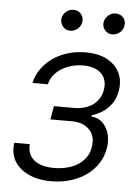

<svg xmlns="http://www.w3.org/2000/svg" viewBox="-53 -772 597 824"><g transform="rotate(5 245.5 -359.5)"><path d="M26.6 -139.2H93.8Q91.6 -117.5 98.2 -100.3Q104.8 -83.1 119.3 -71Q133.9 -58.9 155.9 -52.7Q177.9 -46.5 206.3 -46.5Q231.5 -46.5 257.1 -52.2Q282.7 -57.9 304 -70.3Q325.3 -82.7 340.4 -102.5Q355.5 -122.2 359.7 -150.2Q367.9 -196 341.3 -224.1Q314.6 -252.5 267.8 -252.8H172.6L182.2 -310.7H276.6Q325.6 -313.6 354.6 -337.2Q383.5 -360.8 389.9 -399.1Q393.5 -421.2 388.7 -438.9Q383.9 -456.7 371.3 -469.3Q358.7 -481.9 338.8 -488.8Q318.9 -495.7 292.3 -495.7Q269.9 -495.7 246.6 -490.1Q223.4 -484.4 203.3 -472.7Q183.2 -460.9 168.5 -443.4Q153.8 -425.8 148.4 -402H82Q89.1 -435 108.7 -462.7Q128.2 -490.4 156.8 -510.5Q185.4 -530.5 221.4 -541.5Q257.5 -552.6 297.9 -552.6Q380.7 -552.6 422.9 -509.2Q465.2 -465.9 454.2 -400.9Q450.6 -378.2 441.1 -359.7Q431.5 -341.3 417.4 -326.9Q403.4 -312.5 385.7 -302.4Q367.9 -292.3 347.7 -286.2L346.6 -280.9Q367.9 -278.4 383.9 -268.5Q399.9 -258.5 410.9 -239.3Q432.9 -201.3 424.4 -150.2Q418.3 -114 398.8 -84.2Q379.3 -54.3 349.4 -33.2Q319.6 -12.1 281.1 -0.4Q242.5 11.4 198.5 11.4Q114.7 11.4 65.7 -30.2Q17.4 -71 26.6 -139.2ZM363.6 -689.3Q365.4 -698.2 370 -705.6Q374.6 -713.1 381.2 -718.6Q387.8 -724.1 395.6 -727.1Q403.4 -730.1 411.6 -730.1Q422.2 -730.1 430.9 -726.2Q439.6 -722.3 445.3 -715.6Q451 -708.8 453.3 -699.8Q455.6 -690.7 453.8 -680Q452.4 -671.9 448.2 -664.4Q443.9 -657 437.3 -651.5Q430.8 -646 422.6 -642.6Q414.4 -639.2 404.8 -639.2Q385.7 -639.2 372.9 -654.1Q360.1 -669 363.6 -689.3ZM181.8 -689.3Q183.2 -698.2 187.9 -705.6Q192.5 -713.1 199 -718.6Q205.6 -724.1 213.6 -727.1Q221.6 -730.1 229.8 -730.1Q240.4 -730.1 248.9 -726.2Q257.5 -722.3 263.1 -715.7Q268.8 -709.2 271.3 -699.9Q273.8 -690.7 272 -680Q271 -672.2 266.7 -664.8Q262.4 -657.3 255.9 -651.6Q249.3 -646 240.9 -642.6Q232.6 -639.2 223 -639.2Q203.5 -639.2 191.4 -654.5Q179.3 -669.7 181.8 -689.3Z"/></g></svg>

Font: Inter P Light
Style: Italic
Weight: 300
Italic angle: 9.39999°
Designer: Rasmus Andersson
Foundry: rsms
Version: Version 3.018;git-588b23468